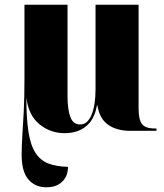

<svg xmlns="http://www.w3.org/2000/svg" viewBox="-20 -556 699 816"><path d="M177 240Q129 240 100.5 206.5Q72 173 72 103Q72 63 75 19Q78 -25 81 -83.5Q84 -142 84 -226V-536H267V-145Q267 -93 278.5 -60Q290 -27 321 -27Q352 -27 369 -68Q386 -109 386 -177V-536H569V-94Q569 -48 583.5 -29Q598 -10 637 -10H645V0H533Q477 0 440 -25.5Q403 -51 394 -108H392Q382 -49 346 -19.5Q310 10 255 10Q194 10 147.5 -28Q101 -66 92 -142Q92 -53 101 4.5Q110 62 131 94Q152 126 186 139Q220 152 269 153Q269 192 244.5 216Q220 240 177 240Z"/></svg>

Font: Noto Serif Display SemiCondensed Black
Style: Regular
Weight: 900
Width: 4
Designer: Monotype Design Team
Foundry: Monotype Imaging Inc.
Version: Version 2.009